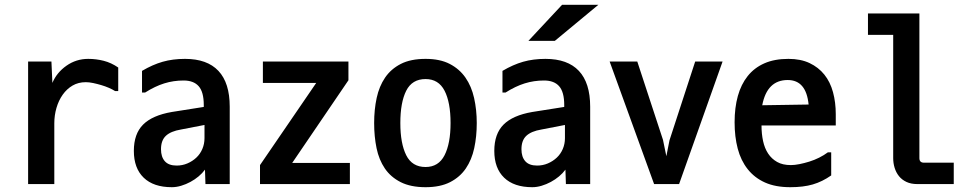

<svg xmlns="http://www.w3.org/2000/svg" viewBox="-20 -782 4040 799"><path d="M194 -526 198 -437Q216 -480 256.5 -508.5Q297 -537 347 -537Q380 -537 411.5 -529Q443 -521 472 -501V-403H459Q448 -410 433 -416.5Q418 -423 401 -428Q384 -433 367.5 -436.5Q351 -440 337 -440Q306 -440 282 -426Q258 -412 241 -388Q224 -364 215 -333Q206 -302 206 -269V-16H97V-526Z M831 -262 733 -243Q691 -236 670.5 -217Q650 -198 650 -161Q650 -129 666 -111Q682 -93 715 -93Q739 -93 760 -102Q781 -111 797 -126Q813 -141 822 -162Q831 -183 831 -207ZM571 -397V-487Q615 -513 657 -525Q699 -537 750 -537Q842 -537 889 -487Q936 -437 936 -338V-16H835L833 -76Q822 -61 806.5 -48Q791 -35 772.5 -25Q754 -15 734 -9Q714 -3 695 -3Q619 -3 578 -42.5Q537 -82 537 -154Q537 -225 575.5 -263.5Q614 -302 695 -316L828 -337V-345Q828 -399 807 -423Q786 -447 744 -447Q702 -447 663.5 -435Q625 -423 584 -397Z M1436 -104V-16H1062V-95L1296 -437H1074V-526H1430V-448L1196 -104Z M1751 -3Q1689 -3 1647.5 -24Q1606 -45 1581.5 -81Q1557 -117 1547 -165.5Q1537 -214 1537 -270Q1537 -326 1547.5 -374.5Q1558 -423 1582.5 -459Q1607 -495 1648 -516Q1689 -537 1751 -537Q1811 -537 1851.5 -516Q1892 -495 1917 -459Q1942 -423 1953 -374Q1964 -325 1964 -270Q1964 -214 1953.5 -165.5Q1943 -117 1918.5 -81Q1894 -45 1853 -24Q1812 -3 1751 -3ZM1751 -87Q1805 -87 1830 -136Q1855 -185 1855 -270Q1855 -356 1830 -404.5Q1805 -453 1751 -453Q1695 -453 1670.5 -404.5Q1646 -356 1646 -270Q1646 -185 1670.5 -136Q1695 -87 1751 -87Z M2331 -262 2233 -243Q2191 -236 2170.5 -217Q2150 -198 2150 -161Q2150 -129 2166 -111Q2182 -93 2215 -93Q2239 -93 2260 -102Q2281 -111 2297 -126Q2313 -141 2322 -162Q2331 -183 2331 -207ZM2071 -397V-487Q2115 -513 2157 -525Q2199 -537 2250 -537Q2342 -537 2389 -487Q2436 -437 2436 -338V-16H2335L2333 -76Q2322 -61 2306.5 -48Q2291 -35 2272.5 -25Q2254 -15 2234 -9Q2214 -3 2195 -3Q2119 -3 2078 -42.5Q2037 -82 2037 -154Q2037 -225 2075.5 -263.5Q2114 -302 2195 -316L2328 -337V-345Q2328 -399 2307 -423Q2286 -447 2244 -447Q2202 -447 2163.5 -435Q2125 -423 2084 -397ZM2319 -762H2470L2289 -612H2179Z M2632 -526 2739 -200 2753 -132 2766 -198 2873 -526H2987L2806 -16H2702L2517 -526Z M3258 -449Q3172 -449 3152 -344L3345 -347Q3335 -449 3258 -449ZM3261 -537Q3312 -537 3349 -519.5Q3386 -502 3410.5 -471.5Q3435 -441 3446.5 -398.5Q3458 -356 3458 -307V-260H3149Q3149 -225 3155.5 -195Q3162 -165 3176.5 -143Q3191 -121 3214 -108Q3237 -95 3271 -95Q3287 -95 3307 -99Q3327 -103 3348 -109.5Q3369 -116 3389 -126Q3409 -136 3425 -148H3439V-52Q3402 -26 3362.5 -14.5Q3323 -3 3269 -3Q3207 -3 3163.5 -22.5Q3120 -42 3091.5 -78Q3063 -114 3050 -163.5Q3037 -213 3037 -273Q3037 -334 3050.5 -382.5Q3064 -431 3091.5 -465.5Q3119 -500 3161 -518.5Q3203 -537 3261 -537Z M3806 -726V-124Q3806 -105 3825 -105H3949V-16H3797Q3771 -16 3752 -25Q3733 -34 3721 -49Q3709 -64 3703 -83.5Q3697 -103 3697 -124V-637H3592V-726Z"/></svg>

Font: D2Coding ligature
Style: Bold
Weight: 700
Monospace: yes
Designer: Yong-Rak Park; Jeong-Hwan Yoon; Sang-Min Lee;
Foundry: NHN Corporation
Version: Version 1.3.2; Build 20180524